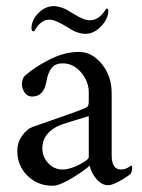

<svg xmlns="http://www.w3.org/2000/svg" viewBox="-20 -594 461 622"><path d="M154.3 -574.2Q165.5 -574.2 177.5 -570.1Q189.5 -565.9 195.1 -563Q200.7 -560.1 213.9 -551.8Q251 -528.3 270.5 -528.3Q286.1 -528.3 297.9 -536.6Q309.6 -544.9 316.7 -555.2Q323.7 -565.4 325.2 -566.4Q331.1 -566.4 331.1 -557.6Q331.1 -541 317.4 -520.5Q290.5 -484.4 256.8 -484.4Q245.6 -484.4 234.1 -488Q222.7 -491.7 216.8 -494.9Q210.9 -498 198.2 -505.9Q159.7 -530.3 140.6 -530.3Q125 -530.3 114.3 -521.7Q103.5 -513.2 97.4 -503.2Q91.3 -493.2 89.8 -492.2Q82 -492.2 82 -502.9Q82 -521.5 93.8 -539.1Q119.6 -574.2 154.3 -574.2ZM182.6 -44.9Q206.5 -44.9 237.1 -60.8Q267.6 -76.7 267.6 -85V-217.8Q191.9 -195.3 176.8 -189.5Q148.9 -178.7 133.1 -159.4Q117.2 -140.1 117.2 -113.3Q117.2 -85.9 136.2 -65.4Q155.3 -44.9 182.6 -44.9ZM235.4 -425.8Q277.8 -425.8 309.8 -386.7Q341.8 -347.7 341.8 -292V-90.8Q341.8 -44.9 372.1 -44.9Q376.5 -44.9 380.6 -45.7Q384.8 -46.4 387.7 -47.6Q390.6 -48.8 393.8 -50.5Q397 -52.2 398.7 -53.5Q400.4 -54.7 402.1 -56.2Q403.8 -57.6 404.3 -57.6Q408.2 -57.6 408.2 -49.8Q408.2 -39.6 403.3 -31.2Q392.1 -21 367.9 -7.6Q343.8 5.9 330.1 5.9Q309.6 5.9 292.5 -13.9Q275.4 -33.7 270.5 -57.6Q256.3 -43.5 214.6 -17.8Q172.9 7.8 150.4 7.8Q102.1 7.8 69.1 -24.7Q36.1 -57.1 36.1 -104.5Q36.1 -132.3 51.5 -154.1Q66.9 -175.8 85 -182.6Q101.1 -188.5 143.6 -203.1Q186 -217.8 214.6 -228Q243.2 -238.3 255.9 -244.1Q263.2 -247.1 265.4 -251.5Q267.6 -255.9 267.6 -268.6V-294.9Q267.6 -329.6 242.9 -359.1Q218.3 -388.7 183.6 -388.7Q159.2 -388.7 147.2 -373.8Q135.3 -358.9 129.9 -328.1Q121.6 -281.2 84 -281.2Q69.3 -281.2 60.1 -293.9Q50.8 -306.6 50.8 -322.3Q50.8 -326.2 53 -334.2Q55.2 -342.3 57.6 -345.7Q87.9 -374 137.9 -399.9Q188 -425.8 235.4 -425.8Z"/></svg>

Font: Amiri
Style: Regular
Weight: 400
Designer: Khaled Hosny
Version: Version 000.108